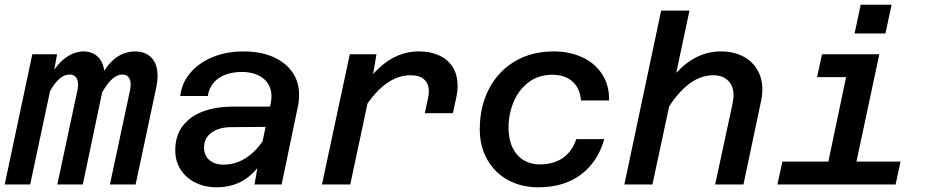

<svg xmlns="http://www.w3.org/2000/svg" viewBox="-31 -782 3951 814"><path d="M523 -424Q523 -444 514 -455Q505 -466 488 -466Q444 -466 402 -390L320 0H212L297 -398Q300 -412 300 -423Q300 -444 290.5 -455Q281 -466 264 -466Q220 -466 181 -395L97 0H-11L106 -552H211L199 -486Q224 -523 256.5 -543.5Q289 -564 322 -564Q359 -564 382.5 -542.5Q406 -521 411 -482Q436 -522 469.5 -543Q503 -564 542 -564Q585 -564 611 -537.5Q637 -511 637 -460Q637 -438 631 -409L544 0H435L520 -398Q523 -412 523 -424Z M1060 -69Q1026 -28 983.5 -8Q941 12 886 12Q837 12 797 -8Q757 -28 734.5 -63.5Q712 -99 712 -144Q712 -207 744 -248.5Q776 -290 831 -310Q886 -330 958 -330H1114L1117 -346Q1120 -361 1120 -374Q1120 -405 1104.5 -428.5Q1089 -452 1060.5 -464.5Q1032 -477 995 -477Q936 -477 897 -451Q858 -425 850 -375H733Q740 -432 777 -474.5Q814 -517 872 -540.5Q930 -564 1001 -564Q1072 -564 1125 -541.5Q1178 -519 1207.5 -477.5Q1237 -436 1237 -380Q1237 -352 1232 -331L1163 0H1048ZM916 -84Q1012 -84 1082 -182L1095 -244L952 -243Q897 -243 865.5 -219.5Q834 -196 834 -156Q834 -123 856.5 -103.5Q879 -84 916 -84Z M1787 -395Q1787 -427 1767.5 -445Q1748 -463 1710 -463Q1611 -463 1527 -343L1454 0H1334L1452 -552H1565L1551 -468Q1594 -516 1642 -540Q1690 -564 1745 -564Q1794 -564 1831 -547Q1868 -530 1888.5 -497.5Q1909 -465 1909 -418Q1909 -394 1903 -367L1889 -302H1770L1784 -367Q1787 -382 1787 -395Z M2003 -234Q2003 -329 2041.5 -404Q2080 -479 2151 -521.5Q2222 -564 2317 -564Q2385 -564 2439 -538.5Q2493 -513 2523 -465.5Q2553 -418 2551 -356H2432Q2428 -408 2396 -436.5Q2364 -465 2311 -465Q2251 -465 2209 -432.5Q2167 -400 2146 -348.5Q2125 -297 2125 -241Q2125 -191 2142 -156Q2159 -121 2189 -103Q2219 -85 2257 -85Q2316 -85 2355.5 -112.5Q2395 -140 2412 -192H2531Q2503 -95 2431.5 -41.5Q2360 12 2251 12Q2179 12 2123 -18.5Q2067 -49 2035 -105Q2003 -161 2003 -234Z M3079 -377Q3079 -417 3056 -440Q3033 -463 2993 -463Q2892 -463 2806 -331L2735 0H2616L2772 -737H2892L2836 -473Q2920 -564 3025 -564Q3078 -564 3117.5 -544Q3157 -524 3179 -487.5Q3201 -451 3201 -403Q3201 -378 3195 -351L3121 0H3001L3075 -344Q3079 -368 3079 -377Z M3286 -97H3481L3556 -455H3433L3454 -552H3697L3600 -97H3787L3766 0H3265ZM3618 -762H3749L3723 -640H3592Z"/></svg>

Font: Azeret Mono Medium
Style: Italic
Weight: 500
Italic angle: -12°
Designer: Martin Vácha
Foundry: Displaay
Version: Version 1.000; Glyphs 3.0.3, build 3074